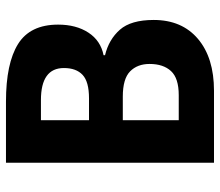

<svg xmlns="http://www.w3.org/2000/svg" viewBox="-68 -686 754 659"><g transform="rotate(-90 309.5 -357.0)"><path d="M290 -714Q421 -714 487.5 -672.5Q554 -631 554 -535Q554 -473 526.5 -431Q499 -389 449 -379V-374Q503 -361 536.5 -323Q570 -285 570 -207Q570 -110 505 -55Q440 0 327 0H80V-714ZM301 -429Q358 -429 381.5 -451Q405 -473 405 -515Q405 -594 295 -594H226V-429ZM226 -313V-121H312Q370 -121 394.5 -147.5Q419 -174 419 -221Q419 -263 393.5 -288Q368 -313 307 -313Z"/></g></svg>

Font: Noto Sans Devanagari UI SemiCondensed
Style: Bold
Weight: 700
Width: 4
Designer: Jelle Bosma - Monotype Design Team
Foundry: Monotype Imaging Inc.
Version: Version 2.004; ttfautohint (v1.8.4.7-5d5b)